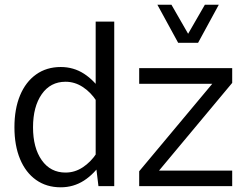

<svg xmlns="http://www.w3.org/2000/svg" viewBox="-20 -797 1043 822"><path d="M575.9 -438.2H888.7L575.9 -63.8V0H974.1V-66.7H660.9L974.1 -442.1V-505.4H575.9ZM469.1 -704.5H389.6V-97.6L401.5 0H469.1ZM41.8 -252.1Q41.8 -174.1 65.8 -116.2Q89.8 -58.4 134.3 -26.8Q178.9 4.9 239.9 4.9Q294.7 4.9 339.5 -23.9Q384.3 -52.8 418.6 -105.3L393.4 -140.7Q368.7 -103.3 334.5 -80.8Q300.3 -58.2 260.7 -58.2Q196.1 -58.2 158.8 -111.1Q121.4 -164.1 121.4 -251.9Q121.4 -340.3 158.7 -393.7Q196 -447 260.6 -447Q300 -447 334.3 -424.6Q368.6 -402.3 393.4 -364.2L418.6 -400.1Q384.3 -452.5 339.7 -481.3Q295 -510.1 240.2 -510.1Q179.2 -510.1 134.5 -478.2Q89.8 -446.3 65.8 -388.5Q41.8 -330.7 41.8 -252.1ZM653.8 -776.7 742.7 -613.9H828.1L916.7 -776.7H857.1L785.4 -652.4L714 -776.7Z"/></svg>

Font: Estedad-FD VF
Style: Regular
Weight: 100
Designer: Amin Abedi
Version: Version 7.3